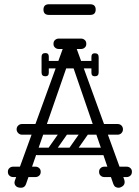

<svg xmlns="http://www.w3.org/2000/svg" viewBox="-20 -881 654 901"><path d="M536 0Q529 0 522.5 -3.5Q516 -7 512 -17L324 -564Q320 -578 317 -583Q314 -588 308 -588Q300 -588 292 -564L102 -17Q96 0 79 0Q63 0 55.5 -7Q48 -14 48 -24Q48 -28 50 -34L276 -656Q278 -662 281 -662Q284 -662 295.5 -662Q307 -662 319 -662Q331 -662 333 -662Q336 -662 338 -657L563 -38Q565 -32 565 -27Q565 -14 555 -7Q545 0 536 0ZM83 -249Q73 -249 65.5 -256.5Q58 -264 58 -274Q58 -285 65.5 -292Q73 -299 83 -299H532Q543 -299 550 -292Q557 -285 557 -274Q557 -264 550 -256.5Q543 -249 532 -249ZM17 -75Q17 -86 24 -92Q31 -99 43 -99H92Q104 -99 111 -93Q118 -86 118 -75Q118 -63 111 -56Q104 -50 92 -50H43Q31 -50 24 -57Q17 -63 17 -75ZM171 -75Q171 -63 164 -57Q157 -50 145 -50H96Q85 -50 77 -56Q70 -63 70 -75Q70 -86 77 -93Q85 -99 96 -99H145Q157 -99 164 -92Q171 -86 171 -75ZM445 -75Q445 -86 452 -92Q459 -99 471 -99H520Q532 -99 539 -93Q546 -86 546 -75Q546 -63 539 -56Q532 -50 520 -50H471Q459 -50 452 -57Q445 -63 445 -75ZM599 -75Q599 -63 592 -57Q585 -50 573 -50H524Q513 -50 505 -56Q498 -63 498 -75Q498 -86 505 -93Q513 -99 524 -99H573Q585 -99 592 -92Q599 -86 599 -75ZM231 -675Q231 -687 238 -693Q245 -700 257 -700H306Q318 -700 325 -694Q332 -687 332 -675Q332 -664 325 -657Q318 -651 306 -651H257Q245 -651 238 -658Q231 -664 231 -675ZM385 -675Q385 -664 378 -658Q371 -651 359 -651H310Q299 -651 291 -657Q284 -664 284 -675Q284 -687 291 -694Q299 -700 310 -700H359Q371 -700 378 -693Q385 -687 385 -675ZM428 -577Q428 -560 411 -560H207Q190 -560 190 -577Q190 -595 206 -595H410Q428 -595 428 -577ZM425 -523Q409 -523 409 -540V-574Q409 -583 413 -587Q417 -591 426 -591Q436 -591 440 -587Q443 -584 443 -575V-541Q443 -523 425 -523ZM425 -631Q443 -631 443 -613V-579Q443 -570 440 -567Q436 -563 426 -563Q417 -563 413 -567Q409 -571 409 -580V-614Q409 -631 425 -631ZM209 -540Q209 -523 193 -523Q175 -523 175 -541V-575Q175 -584 178 -587Q182 -591 192 -591Q201 -591 205 -587Q209 -583 209 -574ZM175 -614Q175 -632 193 -632Q209 -632 209 -615V-581Q209 -572 205 -568Q201 -564 192 -564Q182 -564 178 -568Q175 -571 175 -580ZM306 -159Q293 -169 302 -182L368 -276Q377 -290 393 -279Q406 -269 397 -256L331 -162Q327 -157 320.5 -155.5Q314 -154 306 -159ZM208 -159Q195 -169 204 -182L270 -276Q279 -290 295 -279Q308 -269 299 -256L233 -162Q229 -157 222.5 -155.5Q216 -154 208 -159ZM504 -266Q504 -249 487 -249H155Q138 -249 138 -266Q138 -284 154 -284H486Q504 -284 504 -266ZM504 -170Q504 -153 487 -153H155Q138 -153 138 -170Q138 -188 154 -188H486Q504 -188 504 -170ZM210 -811Q184 -811 184 -836Q184 -861 210 -861H403Q429 -861 429 -836Q429 -811 403 -811Z"/></svg>

Font: Nsibidi Libre Uzo
Style: Regular
Weight: 400
Designer: Oluwaseun Badejo
Version: Version 1.021